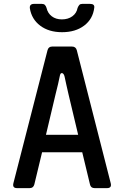

<svg xmlns="http://www.w3.org/2000/svg" viewBox="-20 -970 640 990"><path d="M68 0Q43 0 49 -25L225 -711Q230 -730 249 -730H351Q371 -730 376 -711L551 -25Q557 0 532 0H468Q448 0 444 -19L404 -185H197L157 -19Q152 0 133 0ZM217 -275H383L333 -485Q327 -511 322 -533.5Q317 -556 313 -575Q309 -591 300.5 -593Q292 -595 289 -581Q285 -561 279.5 -537Q274 -513 267 -486ZM300 -804Q232 -804 187.5 -837.5Q143 -871 134 -927Q131 -950 156 -950H196Q206 -950 211.5 -944.5Q217 -939 220 -929Q226 -902 247 -886Q268 -870 299 -870Q331 -870 353 -886Q375 -902 380 -929Q384 -939 389 -944.5Q394 -950 404 -950H444Q469 -950 466 -930Q459 -872 414 -838Q369 -804 300 -804Z"/></svg>

Font: Pitagon Sans Mono SemiBold
Style: Regular
Weight: 600
Monospace: yes
Designer: Travis Tran
Foundry: Pitagon
Version: Version 1.001; ttfautohint (v1.8.4.7-5d5b);gftools[0.9.26]